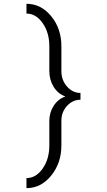

<svg xmlns="http://www.w3.org/2000/svg" viewBox="-20 -818 554 994"><path d="M396.6 -301.7Q356.3 -301.7 327 -269.8Q297.8 -238 297.8 -192.5V-65Q297.8 26 245.1 91Q192.5 156 117 156V104Q166.4 104 200.9 54.6Q235.4 5.2 235.4 -65V-192.5Q235.4 -235.4 258.1 -270.5Q280.9 -305.6 318.6 -318.6Q280.9 -331.6 258.1 -368Q235.4 -404.4 235.4 -449.9V-578.7Q235.4 -648.9 200.9 -698.3Q166.4 -747.7 117 -747.7V-798.4Q192.5 -798.4 245.1 -734.1Q297.8 -669.7 297.8 -578.7V-449.9Q297.8 -403.1 327 -370Q356.3 -336.8 396.6 -336.8Z"/></svg>

Font: Lohit Gurmukhi
Style: Regular
Weight: 400
Version: Version 2.91.2